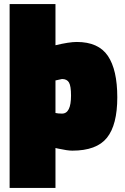

<svg xmlns="http://www.w3.org/2000/svg" viewBox="-20 -723 609 938"><path d="M251 -703V-502Q318 -518 355 -518Q461 -518 507 -450Q553 -382 553 -247.5Q553 -113 502.5 -50Q452 13 333 13Q310 13 264 3L251 0V195H27V-703ZM283 -168Q327 -168 327 -256Q327 -303 317 -320Q307 -337 283 -337L251 -330V-171Q264 -168 283 -168Z"/></svg>

Font: Titillium Web
Style: Black
Weight: 900
Version: Version 1.001;PS 35.000;hotconv 1.0.70;makeotf.lib2.5.55311